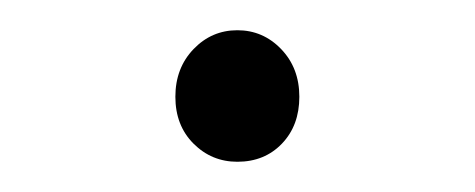

<svg xmlns="http://www.w3.org/2000/svg" viewBox="-20 -107 314 127"><path d="M96 -43Q96 -62 108 -74.5Q120 -87 137 -87Q154 -87 166 -74.5Q178 -62 178 -43Q178 -24 166.5 -12Q155 0 137 0Q120 0 108 -12Q96 -24 96 -43Z"/></svg>

Font: Eudoxus Sans Light
Style: Regular
Weight: 300
Designer: Stijn de Vries
Foundry: tokotype
Version: Version 2.005